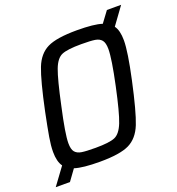

<svg xmlns="http://www.w3.org/2000/svg" viewBox="-146 -858 947 1028"><g transform="rotate(-20 327.5 -344.0)"><path d="M587 -644Q608 -616 608 -559Q608 -495 575 -343Q539 -177 512.5 -110.5Q486 -44 433.5 -18Q381 8 266 8Q168 8 122 -7L77 55H-4L68 -43Q47 -72 47 -127Q47 -162 55 -209.5Q63 -257 81 -345Q116 -511 142 -577.5Q168 -644 220.5 -670Q273 -696 389 -696Q487 -696 532 -681L578 -743H659ZM514 -544Q514 -579 501.5 -594.5Q489 -610 464 -614Q439 -618 386 -618Q307 -618 275 -604.5Q243 -591 223 -538Q203 -485 173 -344Q140 -196 140 -143Q140 -108 152.5 -93Q165 -78 190 -74Q215 -70 269 -70Q348 -70 379.5 -83.5Q411 -97 432 -150Q453 -203 483 -344Q514 -489 514 -544Z"/></g></svg>

Font: Saira Semi Condensed
Style: Italic
Weight: 400
Width: 4
Italic angle: -12°
Designer: Hector Gatti with collaboration of the Omnibus-Type team
Foundry: Omnibus-Type
Version: Version 1.001; ttfautohint (v1.8)